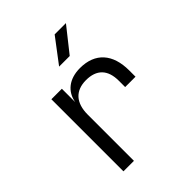

<svg xmlns="http://www.w3.org/2000/svg" viewBox="-218 -910 1036 1036"><g transform="rotate(-45 300.0 -392.5)"><path d="M271 -645H352L463 -785H377ZM117 0H197V-353C197 -442 241 -491 322 -491C402 -491 445 -448 445 -363V-315H524V-363C524 -488 461 -560 345 -560C262 -560 209 -517 197 -448V-550H117Z"/></g></svg>

Font: JetBrains Mono Light
Style: Regular
Weight: 336
Monospace: yes
Designer: Philipp Nurullin, Konstantin Bulenkov
Foundry: JetBrains
Version: Version 2.305